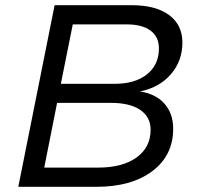

<svg xmlns="http://www.w3.org/2000/svg" viewBox="-20 -720 788 740"><path d="M190.5 -700H487Q580.5 -700 631.8 -662Q683 -624 683 -556Q683 -485 638.5 -433.8Q594 -382.5 519.5 -367.5Q581 -358 614.2 -320Q647.5 -282 647.5 -224Q647.5 -121 567.2 -60.5Q487 0 351.5 0H50.5ZM200 -323.5 150.5 -74H357.5Q452 -74 506.2 -113Q560.5 -152 560.5 -220Q560.5 -269 520.8 -296.2Q481 -323.5 408 -323.5ZM260.5 -626 214.5 -397H422.5Q501 -397 546.8 -433.8Q592.5 -470.5 592.5 -533.5Q592.5 -578 560.2 -602Q528 -626 468.5 -626Z"/></svg>

Font: Argentum Sans Light
Style: Italic
Weight: 300
Italic angle: -11.3°
Designer: Julieta Ulanovsky (font), Owen Earl (portions from Jones font), Cristiano Sobral (main changes and remaster)
Foundry: Julieta Ulanovsky (font), Owen Earl (portions from Jones font), Cristiano Sobral (main changes and remaster)
Version: Version 3.127